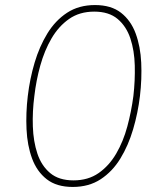

<svg xmlns="http://www.w3.org/2000/svg" viewBox="-20 -730 618 760"><path d="M268 10Q204 10 165 -20.5Q126 -51 107 -102.5Q88 -154 85 -218.5Q82 -283 90 -350Q98 -418 117 -482Q136 -546 167.5 -597.5Q199 -649 245.5 -679.5Q292 -710 356 -710Q420 -710 459 -679.5Q498 -649 517 -597.5Q536 -546 539 -482Q542 -418 534 -350Q526 -283 507 -218.5Q488 -154 456.5 -102.5Q425 -51 378.5 -20.5Q332 10 268 10ZM271 -16Q329 -16 370.5 -45Q412 -74 440 -122Q468 -170 484 -229.5Q500 -289 508 -350Q515 -411 513.5 -470.5Q512 -530 496 -578Q480 -626 445.5 -655Q411 -684 353 -684Q295 -684 253.5 -655Q212 -626 184 -578Q156 -530 139.5 -470.5Q123 -411 116 -350Q108 -289 110 -229.5Q112 -170 128 -122Q144 -74 178.5 -45Q213 -16 271 -16Z"/></svg>

Font: Haskoy Thin
Style: Italic
Weight: 100
Designer: Ertekin Erdin
Foundry: Ertekin Erdin
Version: Version 2.000; ttfautohint (v1.8.4.7-5d5b)